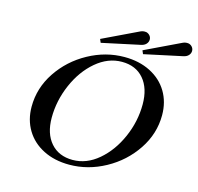

<svg xmlns="http://www.w3.org/2000/svg" viewBox="-121 -985 1156 1121"><g transform="rotate(15 457.0 -424.5)"><path d="M93 -263Q93 -376 157.5 -472.5Q222 -569 326 -626Q430 -683 543 -683Q632 -683 700 -648.5Q768 -614 805 -552.5Q842 -491 842 -411Q842 -299 777.5 -202.5Q713 -106 609 -49Q505 8 392 8Q303 8 235 -26.5Q167 -61 130 -122.5Q93 -184 93 -263ZM716 -443Q716 -540 668 -596Q620 -652 536 -652Q452 -652 380 -591Q308 -530 265.5 -432Q223 -334 223 -231Q223 -135 271.5 -79.5Q320 -24 404 -24Q488 -24 559.5 -85Q631 -146 673.5 -243Q716 -340 716 -443ZM633 -748 844 -849Q859 -857 874 -857Q881 -857 885 -856Q898 -852 906 -842Q914 -832 914 -819Q914 -804 903 -792Q892 -780 871 -776L642 -727ZM377 -748 588 -849Q603 -857 618 -857Q625 -857 629 -856Q642 -852 650 -842Q658 -832 658 -819Q658 -804 647 -792Q636 -780 615 -776L386 -727Z"/></g></svg>

Font: Ibarra Real Nova
Style: Italic
Weight: 400
Italic angle: -22°
Designer: Jose Maria Ribagorda & Octavio Pardo
Foundry: Octavio Pardo
Version: Version 1.014